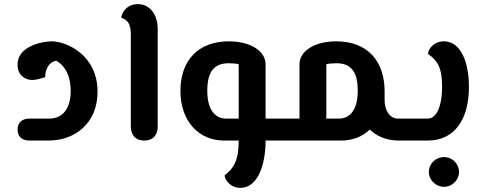

<svg xmlns="http://www.w3.org/2000/svg" viewBox="-20 -680 2354 929"><path d="M217 0C338 0 452 -80 452 -236C452 -416 300 -480 230 -480C193 -480 65 -461 65 -367C65 -316 101 -293 136 -293C156 -293 184 -302 199 -307C199 -361 230 -383 252 -386C282 -370 322 -329 322 -240C322 -156 285 -106 217 -106H121C94 -106 65 -93 65 -53C65 -13 94 0 121 0ZM265 -384 258 -386C260 -385 263 -385 265 -384Z M678 0C727 0 743 -35 743 -66V-540C743 -610 705 -660 647 -660C587 -660 567 -610 567 -594C579 -588 613 -585 613 -513V-68C613 -35 629 0 678 0Z M1366 0V-106H1265V-369C1265 -433 1192 -480 1087 -480C944 -480 853 -392 853 -241C853 -89 946 0 1063 0H1135C1135 99 1109 136 1067 168C1067 188 1093 229 1143 229C1228 229 1265 117 1265 0ZM983 -241C983 -336 1018 -374 1087 -374C1107 -374 1126 -372 1135 -369V-106H1076C1015 -106 983 -156 983 -241ZM1366 0C1381 0 1386 -21 1386 -53C1386 -85 1381 -106 1366 -106Z M1366 -106C1353 -106 1346 -85 1346 -53C1346 -21 1353 0 1366 0H1631C1685 0 1733 -18 1769 -53C1804 -20 1852 0 1907 0H1958C1973 0 1978 -21 1978 -53C1978 -85 1973 -106 1958 -106H1907C1862 -106 1841 -152 1841 -193V-237C1841 -385 1758 -480 1607 -480C1502 -480 1429 -433 1429 -369V-106ZM1559 -106V-369C1568 -372 1587 -374 1607 -374C1676 -374 1711 -336 1711 -241C1711 -156 1679 -106 1618 -106Z M1958 -106C1945 -106 1938 -85 1938 -53C1938 -21 1945 0 1958 0H2050C2177 0 2249 -99 2249 -260C2249 -376 2211 -480 2128 -480C2077 -480 2051 -440 2051 -419C2093 -389 2119 -359 2119 -261C2119 -153 2086 -106 2050 -106ZM2129 224C2168 224 2201 191 2201 152C2201 112 2168 80 2129 80C2088 80 2055 112 2055 152C2055 191 2088 224 2129 224Z"/></svg>

Font: Mesarto
Style: Regular
Weight: 700
Designer: Mohamed Gaber
Foundry: Kief Type Foundry
Version: Version 2.020